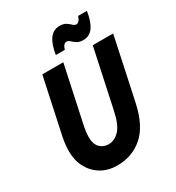

<svg xmlns="http://www.w3.org/2000/svg" viewBox="-210 -1018 1060 1157"><g transform="rotate(-30 320.0 -439.5)"><path d="M54 -206Q54 -229 56.5 -254Q59 -279 65 -307L147 -690H293L207 -288Q204 -272 202 -254.5Q200 -237 200 -220Q200 -174 223.5 -149.5Q247 -125 284 -125Q325 -125 359 -160.5Q393 -196 412 -288L498 -690H640L548 -259Q517 -116 443 -52Q369 12 266 12Q202 12 154.5 -16.5Q107 -45 80.5 -94.5Q54 -144 54 -206ZM276 -750Q286 -818 312 -854.5Q338 -891 382 -891Q410 -891 426 -880.5Q442 -870 453 -859Q464 -848 477 -848Q485 -848 494 -856.5Q503 -865 510 -887H571Q561 -819 535.5 -782Q510 -745 465 -745Q438 -745 421.5 -756Q405 -767 394 -777.5Q383 -788 370 -788Q362 -788 353.5 -780Q345 -772 338 -750Z"/></g></svg>

Font: Radio Canada Condensed
Style: Bold Italic
Weight: 700
Width: 3
Italic angle: -12°
Designer: Charles Daoud, Etienne Aubert Bonn, Alexandre Saumier Demers, Jacques Le Bailly
Foundry: Radio-Canada
Version: Version 2.104; ttfautohint (v1.8.4.7-5d5b);gftools[0.9.28.de